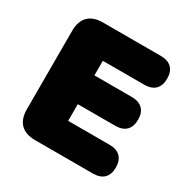

<svg xmlns="http://www.w3.org/2000/svg" viewBox="-153 -808 930 947"><g transform="rotate(30 312.0 -335.0)"><path d="M168 0H498C552 0 581 -29 581 -82C581 -135 552 -164 498 -164H262V-259H475C529 -259 558 -288 558 -341C558 -394 529 -423 475 -423H262V-506H498C552 -506 581 -535 581 -588C581 -641 552 -670 498 -670H168C96 -670 57 -631 57 -559V-111C57 -39 96 0 168 0Z"/></g></svg>

Font: SN Pro Black
Style: Regular
Weight: 900
Designer: Tobias Whetton
Foundry: Supernotes
Version: Version 1.001;Glyphs 3.2 (3249)